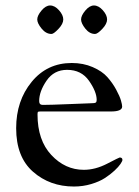

<svg xmlns="http://www.w3.org/2000/svg" viewBox="-20 -662 506 701"><path d="M163 -642Q180 -642 195.5 -624.5Q211 -607 211 -591Q211 -575 193.5 -556.5Q176 -538 168 -538Q148 -538 132 -557.5Q116 -577 116 -591Q116 -605 131.5 -623.5Q147 -642 163 -642ZM323 -642Q340 -642 355.5 -624.5Q371 -607 371 -591Q371 -575 353.5 -556.5Q336 -538 327 -538Q307 -538 291.5 -557.5Q276 -577 276 -591Q276 -605 291.5 -623.5Q307 -642 323 -642ZM39 -194Q39 -294 95.5 -363Q152 -432 242 -432Q284 -432 318.5 -417Q353 -402 372 -380.5Q391 -359 404 -335Q417 -311 421.5 -295.5Q426 -280 426 -273Q426 -255 385 -255H158H128Q120 -255 118.5 -253.5Q117 -252 117 -244Q117 -150 167.5 -96Q218 -42 286 -42Q328 -42 371.5 -64.5Q415 -87 417 -87Q427 -87 427 -78Q427 -74 420 -63.5Q413 -53 398 -39Q383 -25 363 -12Q343 1 313 10Q283 19 250 19Q162 19 100.5 -35Q39 -89 39 -194ZM123 -293Q123 -279 136 -279Q163 -279 235 -282Q307 -285 312 -285Q326 -285 329.5 -287.5Q333 -290 333 -297Q333 -327 305 -367Q277 -407 225 -407Q177 -407 150 -367.5Q123 -328 123 -293Z"/></svg>

Font: OFL Sorts Mill Goudy TT
Style: Regular
Weight: 500
Version: Version 003.000